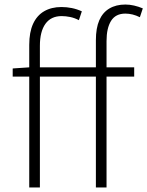

<svg xmlns="http://www.w3.org/2000/svg" viewBox="-20 -827 650 847"><path d="M109 0V-629Q109 -685 126 -722Q143 -759 175 -777.5Q207 -796 251 -796Q274 -796 296.5 -791.5Q319 -787 341 -777L328 -738Q309 -748 289.5 -752Q270 -756 252 -756Q205 -756 180.5 -722Q156 -688 156 -625V0ZM403 0V-650Q403 -703 418 -737.5Q433 -772 462.5 -789.5Q492 -807 533 -807Q552 -807 571.5 -802.5Q591 -798 610 -790L597 -751Q565 -767 533 -767Q490 -767 470 -735Q450 -703 450 -646V0ZM36 -489V-525L110 -530H572V-489Z"/></svg>

Font: Noto Sans KR ExtraLight
Style: Regular
Weight: 250
Designer: Ryoko NISHIZUKA  (kana, bopomofo & ideographs); Paul D. Hunt (Latin, Greek & Cyrillic); Sandoll Communications , Soo-you
Foundry: Adobe
Version: Version 2.004-H2;hotconv 1.0.118;makeotfexe 2.5.65603